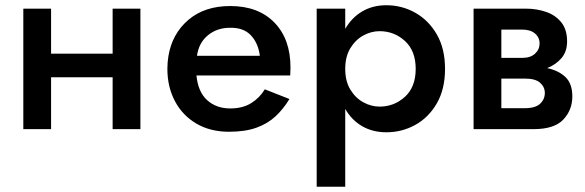

<svg xmlns="http://www.w3.org/2000/svg" viewBox="-20 -493 2235 733"><path d="M69 -460H175V-288H410V-460H516V0H410V-198H175V0H69Z M1085 -115Q1062 -77 1032 -49Q1002 -21 959 -5.5Q916 10 854 10Q783 10 730 -21Q677 -52 648 -106.5Q619 -161 619 -230Q619 -243 620 -255Q621 -267 623 -279Q637 -364 699 -417Q761 -470 859 -470Q966 -470 1027.5 -407Q1089 -344 1089 -235Q1089 -229 1088.5 -221Q1088 -213 1088 -205H730Q736 -142 771 -110.5Q806 -79 859 -79Q906 -79 938.5 -99Q971 -119 991 -152ZM858 -387Q809 -387 774 -358.5Q739 -330 732 -280H972Q966 -328 938 -358Q910 -388 858 -387Z M1298 220H1189V-460H1298V-383Q1323 -426 1363 -449.5Q1403 -473 1455 -473Q1515 -473 1566 -444Q1617 -415 1648 -361Q1679 -307 1679 -230Q1679 -153 1648 -99Q1617 -45 1566 -16.5Q1515 12 1455 12Q1403 12 1363 -11Q1323 -34 1298 -77ZM1567 -230Q1567 -299 1526 -336.5Q1485 -374 1429 -374Q1397 -374 1367 -357.5Q1337 -341 1317.5 -309Q1298 -277 1298 -230Q1298 -183 1317.5 -151Q1337 -119 1367 -102.5Q1397 -86 1429 -86Q1485 -86 1526 -123.5Q1567 -161 1567 -230Z M1788 -460H1987Q2029 -460 2065 -447.5Q2101 -435 2123 -407.5Q2145 -380 2145 -335Q2145 -296 2123.5 -271Q2102 -246 2069 -233Q2112 -224 2138.5 -199Q2165 -174 2165 -125Q2165 -73 2130.5 -36.5Q2096 0 2017 0H1788ZM1974 -380H1894V-272H1974Q2005 -272 2022.5 -288Q2040 -304 2040 -327Q2040 -350 2022.5 -365Q2005 -380 1974 -380ZM1984 -193H1894V-80H1984Q2024 -80 2042 -97Q2060 -114 2060 -138Q2060 -161 2042 -177Q2024 -193 1984 -193Z"/></svg>

Font: Jost* Medium
Style: Regular
Weight: 500
Version: Version 3.7